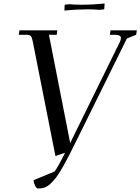

<svg xmlns="http://www.w3.org/2000/svg" viewBox="-20 -875 800 1094"><path d="M86.9 -676.8 90.8 -702.1H306.2L303.2 -676.8H258.8L379.9 -60.1L663.1 -636.2Q668.9 -647.9 668.9 -658.2Q668.9 -676.8 633.8 -676.8H606L609.9 -702.1H759.8L755.9 -676.8L703.1 -655.8L428.2 -99.1Q396.5 -34.7 376.7 4.2Q356.9 43 335.4 80.6Q314 118.2 298.8 137.7Q283.7 157.2 266.4 172.9Q249 188.5 232.9 193.8Q216.8 199.2 196.8 199.2Q188 199.2 180.2 183.6Q172.4 168 170.9 151.9L291 102.1Q312 73.7 351.1 -4.9L295.9 14.2L167 -637.2Q162.1 -662.1 156 -669.4Q149.9 -676.8 127.9 -676.8ZM347.2 -814.9 348.1 -842.8 349.1 -848.1 376 -851.1Q402.8 -848.1 443.8 -848.1Q509.8 -848.1 576.2 -855L574.2 -827.1L573.2 -821.8L545.9 -818.8Q519 -821.8 479 -821.8Q414.1 -821.8 347.2 -814.9Z"/></svg>

Font: Dihjauti
Style: Bold Italic
Weight: 700
Italic angle: -9°
Designer: T. Christopher White
Version: Version 3.0.0